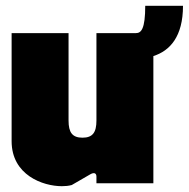

<svg xmlns="http://www.w3.org/2000/svg" viewBox="-20 -631 650 661"><path d="M193 10C205 10 216 9 227 6L291 -31C305 -39 312 -34 312 -23V0H508V-438C565 -456 610 -505 610 -611H480C480 -531 466 -517 448 -517H312V-216C312 -175 299 -157 264 -157C229 -157 216 -175 216 -216V-517H20V-145C20 -28 128 10 193 10Z"/></svg>

Font: Finlandica Black
Style: Regular
Weight: 900
Designer: Niklas Ekholm, Juho Hiilivirta, Jaakko Suomalainen
Foundry: Helsinki Type Studio
Version: Version 2.000;Glyphs 3.2 (3202)